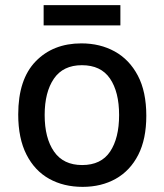

<svg xmlns="http://www.w3.org/2000/svg" viewBox="-20 -718 640 748"><path d="M302 10Q228 10 171.5 -21.5Q115 -53 83 -116Q51 -179 51 -272Q51 -409 119 -479Q187 -549 297 -549Q370 -549 427 -517.5Q484 -486 517 -423.5Q550 -361 550 -267Q550 -176 518.5 -114.5Q487 -53 431 -21.5Q375 10 302 10ZM300 -75Q374 -75 409 -127.5Q444 -180 444 -270Q444 -360 408.5 -412Q373 -464 299 -464Q226 -464 190 -411.5Q154 -359 154 -270Q154 -180 190.5 -127.5Q227 -75 300 -75ZM150 -619V-698H449V-619Z"/></svg>

Font: Noto Sans Mono Medium
Style: Regular
Weight: 500
Designer: Monotype Design Team
Foundry: Monotype Imaging Inc.
Version: Version 2.014